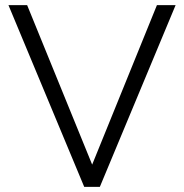

<svg xmlns="http://www.w3.org/2000/svg" viewBox="-20 -730 719 750"><path d="M13 -710H86L340 -87L593 -710H666L370 0H309Z"/></svg>

Font: Raleway
Style: Regular
Weight: 400
Designer: Matt McInerney, Pablo Impallari, Rodrigo Fuenzalida
Foundry: Matt McInerney, Pablo Impallari, Rodrigo Fuenzalida
Version: Version 1.000;PS 001.001;hotconv 1.0.56; ttfautohint (v1.5)